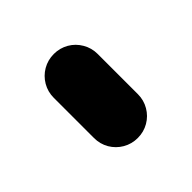

<svg xmlns="http://www.w3.org/2000/svg" viewBox="-75 -684 344 344"><g transform="rotate(-45 96.5 -512.5)"><path d="M96.3 -618.5Q111.5 -618.5 124.3 -611.1Q137 -603.7 144.4 -590.9Q151.9 -578.1 151.9 -563V-461.1Q151.9 -445.9 144.4 -433.1Q137 -420.4 124.3 -413Q111.5 -405.6 96.3 -405.6Q81.1 -405.6 68.3 -413Q55.6 -420.4 48.1 -433.1Q40.7 -445.9 40.7 -461.1V-563Q40.7 -578.1 48.1 -590.9Q55.6 -603.7 68.3 -611.1Q81.1 -618.5 96.3 -618.5Z"/></g></svg>

Font: 26F Galaxy Hebrew Black
Style: Regular
Weight: 900
Designer: C₂₉H₂₅N₃O₅
Version: Version 1.000